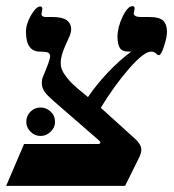

<svg xmlns="http://www.w3.org/2000/svg" viewBox="-27 -609 571 629"><path d="M293 -137.2Q301.8 -137.2 301.8 -142.1Q301.8 -145.5 293.9 -151.9L167 -262.2Q129.4 -293.9 119.6 -307.6Q109.9 -321.3 109.9 -336.9Q109.9 -348.1 113.3 -356.4Q137.2 -412.6 137.2 -423.8Q137.2 -434.6 128.9 -437.3Q120.6 -439.9 104 -439.9Q58.1 -439.9 58.1 -504.9Q58.1 -531.2 75 -559.6Q91.8 -587.9 105 -587.9Q107.4 -587.9 109.6 -585.9Q111.8 -584 111.8 -581.1L108.9 -563Q108.9 -553.2 124 -553.2H147Q206.1 -553.2 206.1 -512.2Q206.1 -500.5 197.3 -482.4Q182.6 -451.2 177.2 -433.8Q171.9 -416.5 171.9 -401.9Q171.9 -391.1 175.5 -381.6Q179.2 -372.1 188.2 -359.9Q197.3 -347.7 208.7 -335.9Q220.2 -324.2 261.2 -291Q288.6 -331.5 326.2 -371.3Q363.8 -411.1 402.8 -439.9H395Q372.6 -439.9 365.2 -452.6Q357.9 -465.3 357.9 -488.8Q357.9 -519 374.5 -554Q391.1 -588.9 407.2 -588.9Q414.1 -588.9 414.1 -581.1L411.1 -565.9Q411.1 -553.2 435.1 -553.2H463.9Q495.1 -553.2 507.6 -541.3Q520 -529.3 520 -504.9Q520 -487.3 510.5 -457.8Q501 -428.2 493.2 -428.2Q489.3 -428.2 483.9 -434.1Q477.5 -439.9 467.8 -439.9Q444.8 -439.9 397 -385.5Q349.1 -331.1 303.2 -255.9L416 -153.8Q436 -135.3 436 -118.2Q436 -107.4 428.2 -91.8L382.8 0H-6.8L51.8 -137.2ZM59.1 -209.5Q59.1 -229.5 72.8 -243.2Q86.4 -256.8 106 -256.8Q124.5 -256.8 138.9 -243.4Q153.3 -230 153.3 -209.5Q153.3 -191.4 138.9 -177.5Q124.5 -163.6 106 -163.6Q86.4 -163.6 72.8 -177.7Q59.1 -191.9 59.1 -209.5Z"/></svg>

Font: Liberation Serif
Style: Bold Italic
Weight: 700
Italic angle: -16.333°
Designer: Steve Matteson
Foundry: Ascender Corporation
Version: Version 2.1.5